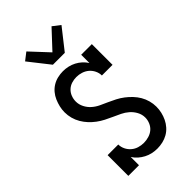

<svg xmlns="http://www.w3.org/2000/svg" viewBox="-293 -1083 1186 1186"><g transform="rotate(-45 300.0 -490.5)"><path d="M338 8Q315 8 293 3Q271 -2 251 -12.5Q231 -23 214 -38Q197 -53 185 -72V0H92V-181H185Q185 -159 195 -138.5Q205 -118 222 -103.5Q239 -89 260.5 -82.5Q282 -76 304 -76Q326 -76 348 -82.5Q370 -89 386.5 -103Q403 -117 412 -138Q421 -159 421 -181Q421 -208 408 -232Q395 -256 375 -273.5Q355 -291 331 -302.5Q307 -314 282.5 -325Q258 -336 234.5 -348Q211 -360 189.5 -376Q168 -392 150 -411.5Q132 -431 118.5 -454Q105 -477 98 -503Q91 -529 91 -556Q91 -580 96.5 -603Q102 -626 111.5 -648Q121 -670 136.5 -688.5Q152 -707 172.5 -719.5Q193 -732 216.5 -737.5Q240 -743 263 -743Q286 -743 308 -738Q330 -733 350 -722.5Q370 -712 386.5 -697Q403 -682 415 -663V-735H508V-554H415Q415 -576 405 -596.5Q395 -617 378.5 -631Q362 -645 340.5 -652Q319 -659 297 -659Q275 -659 254.5 -652.5Q234 -646 218.5 -631.5Q203 -617 195 -596.5Q187 -576 187 -554Q187 -528 199.5 -503.5Q212 -479 232 -461.5Q252 -444 276.5 -432.5Q301 -421 325 -410.5Q349 -400 373 -387.5Q397 -375 418 -359Q439 -343 457.5 -323.5Q476 -304 489.5 -281Q503 -258 510 -232Q517 -206 517 -180Q517 -155 511.5 -131.5Q506 -108 495.5 -86Q485 -64 468.5 -45.5Q452 -27 431 -15Q410 -3 386 2.5Q362 8 338 8ZM248 -815 141 -951 190 -989 300 -871 410 -989 459 -951 352 -815Z"/></g></svg>

Font: Iosevka Etoile Medium
Style: Regular
Weight: 500
Designer: Belleve Invis
Foundry: Belleve Invis
Version: Version 22.1.2; ttfautohint (v1.8.4)